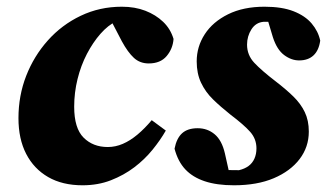

<svg xmlns="http://www.w3.org/2000/svg" viewBox="-20 -536 984 572"><path d="M226 16Q166 16 123.5 -8.5Q81 -33 58 -77.5Q35 -122 35 -184Q35 -251 58 -310Q81 -369 122.5 -415.5Q164 -462 220.5 -489Q277 -516 343 -516Q382 -516 413 -504Q444 -492 466 -471Q488 -450 497 -420Q495 -391 476.5 -369Q458 -347 423 -347Q397 -347 379 -363.5Q361 -380 343 -413L305 -486H359V-473H327Q302 -461 279.5 -435.5Q257 -410 239 -375.5Q221 -341 211 -300.5Q201 -260 201 -218Q201 -154 229 -126Q257 -98 301 -98Q324 -98 346 -107.5Q368 -117 389.5 -135Q411 -153 432 -178L474 -147Q458 -119 434.5 -90Q411 -61 380 -37.5Q349 -14 310.5 1Q272 16 226 16Z M677 16Q626 16 590 4Q554 -8 532 -31.5Q510 -55 500 -93Q506 -124 522.5 -139Q539 -154 569 -154Q598 -154 619.5 -136Q641 -118 650 -79L665 -12L601 -30Q623 -30 646 -29.5Q669 -29 692 -29Q709 -33 720.5 -41.5Q732 -50 738 -63.5Q744 -77 744 -94Q744 -122 725.5 -143Q707 -164 666 -195Q637 -218 614.5 -240Q592 -262 579 -289.5Q566 -317 566 -353Q566 -397 590 -434Q614 -471 659.5 -493.5Q705 -516 768 -516Q820 -516 854.5 -502.5Q889 -489 908.5 -466Q928 -443 934 -415Q930 -386 914 -371Q898 -356 871 -356Q848 -356 826.5 -372Q805 -388 793 -425L775 -485L834 -471Q816 -471 799 -471Q782 -471 765 -471Q742 -469 729 -448.5Q716 -428 716 -403Q716 -372 737.5 -349Q759 -326 802 -293Q832 -270 854 -248.5Q876 -227 888 -202Q900 -177 900 -144Q900 -98 872.5 -62Q845 -26 795.5 -5Q746 16 677 16Z"/></svg>

Font: Source Serif 4 ExtraBold
Style: Italic
Weight: 800
Italic angle: -12°
Designer: Frank Grießhammer
Foundry: Adobe Systems Incorporated
Version: Version 4.004;hotconv 1.0.116;makeotfexe 2.5.65601